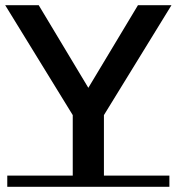

<svg xmlns="http://www.w3.org/2000/svg" viewBox="-28 -719 680 739"><path d="M252 -43V-276L-8 -699H121L312 -381L503 -699H632L372 -276V-43H624V0H0V-43Z"/></svg>

Font: Montserrat Subrayada
Style: Regular
Weight: 400
Designer: Julieta Ulanovsky
Foundry: Julieta Ulanovsky
Version: Version 2.001